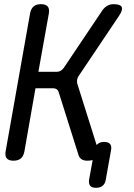

<svg xmlns="http://www.w3.org/2000/svg" viewBox="-20 -760 640 920"><path d="M44 10Q22 10 12.5 -1Q3 -12 7 -35L124 -695Q128 -718 141 -729Q154 -740 176 -740Q199 -740 208.5 -729Q218 -718 214 -695L164 -416H252Q262 -416 270 -420.5Q278 -425 285 -434L471 -711Q481 -725 494.5 -732.5Q508 -740 524 -740Q558 -740 563.5 -725.5Q569 -711 549 -682L357 -396Q351 -387 349.5 -378Q348 -369 350 -360L443 -65Q445 -68 448 -70Q459 -80 479 -80Q499 -80 507.5 -70Q516 -60 512 -40L487 100Q484 120 472 130Q460 140 440 140Q420 140 412 130Q404 120 407 100L424 7Q413 10 398 10Q381 10 370 2.5Q359 -5 355 -21L261 -319Q258 -328 251.5 -332.5Q245 -337 235 -337H150L97 -35Q93 -12 80 -1Q67 10 44 10Z"/></svg>

Font: Maple Mono Normal NL
Style: Italic
Weight: 400
Italic angle: -10°
Monospace: yes
Designer: subframe7536
Version: Version 7.000